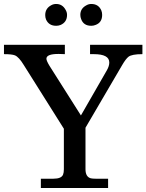

<svg xmlns="http://www.w3.org/2000/svg" viewBox="-36 -948 738 968"><path d="M479 -873Q479 -834 445 -822Q435 -818 424 -818Q385 -818 373 -852Q369 -862 369 -873Q369 -905 399 -921Q411 -928 424 -928Q461 -928 475 -895Q479 -885 479 -873ZM302 -873Q302 -836 269 -822Q259 -818 247 -818Q210 -818 196 -850Q192 -860 192 -872Q192 -906 223 -922Q234 -928 247 -928Q279 -928 295 -898Q302 -886 302 -873ZM682 -675Q629 -675 612 -662Q598 -651 580 -620L395 -304V-95Q395 -56 422 -49Q431 -47 447 -47H509V0H170V-47H233Q274 -47 282 -68Q286 -78 286 -95V-299L84 -620Q59 -661 39 -669Q24 -675 -16 -675V-722H291V-675L260 -676H259Q198 -676 198 -652Q198 -642 213 -617L372 -366L503 -594Q515 -615 515 -633Q515 -675 437 -675Q477 -675 418 -675V-722H682Z"/></svg>

Font: cwTeXKai
Style: Medium
Weight: 500
Version: Version 1.17